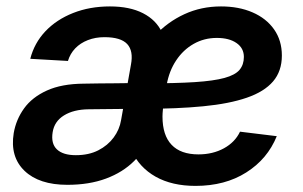

<svg xmlns="http://www.w3.org/2000/svg" viewBox="-20 -576 957 607"><path d="M192.9 8.3Q103.5 8.3 57.4 -36.1Q11.2 -80.6 23.4 -155.3Q30.8 -198.2 56.2 -233.4Q81.5 -268.6 128.2 -289.8Q174.8 -311 244.6 -311.5Q271 -312 295.2 -312.3Q319.3 -312.5 345.9 -312.7Q372.6 -313 405.8 -313.5L395.5 -231.9Q362.3 -231.9 327.1 -231.2Q292 -230.5 260.3 -230.5Q212.9 -230 182.4 -211.2Q151.9 -192.4 146.5 -158.2Q140.6 -122.1 159.9 -103.8Q179.2 -85.4 219.7 -85.4Q260.7 -85.4 290.8 -100.8Q320.8 -116.2 339.4 -141.4Q357.9 -166.5 362.8 -196.3L394 -371.6Q402.3 -415 382.1 -436.8Q361.8 -458.5 310.1 -458.5Q281.7 -458.5 257.8 -449.2Q233.9 -439.9 217.8 -423.1Q201.7 -406.2 194.8 -383.3L75.7 -390.1Q88.4 -439.9 123.5 -477.1Q158.7 -514.2 211.2 -534.9Q263.7 -555.7 327.6 -555.7Q390.1 -555.7 432.1 -534.2Q474.1 -512.7 492.2 -473.4Q510.3 -434.1 501 -380.4L463.4 -153.3L455.6 -148.4Q439.5 -102.1 403.8 -66.7Q368.2 -31.2 315.2 -11.5Q262.2 8.3 192.9 8.3ZM598.1 11.7Q523.9 11.7 472.2 -17.3Q420.4 -46.4 395.3 -100.6Q370.1 -154.8 375 -230.5Q378.9 -299.8 403.3 -359.1Q427.7 -418.5 468.8 -462.6Q509.8 -506.8 563 -531.2Q616.2 -555.7 678.7 -555.7Q734.9 -555.7 778.3 -536.9Q821.8 -518.1 846.4 -483.2Q871.1 -448.2 871.1 -400.4Q871.1 -351.1 843.3 -318.6Q815.4 -286.1 760.3 -267.1Q705.1 -248 622.6 -240Q540 -231.9 430.2 -231.9L443.8 -312.5Q536.1 -312.5 595.9 -316.4Q655.8 -320.3 689.7 -329.6Q723.6 -338.9 737.3 -355.2Q751 -371.6 751 -396Q751 -423.8 727.8 -439.9Q704.6 -456.1 665.5 -456.1Q625.5 -456.1 592.3 -437.3Q559.1 -418.5 536.9 -385Q514.6 -351.6 506.8 -307.1Q502.9 -282.2 499.8 -263.2Q496.6 -244.1 495.1 -230.5Q493.7 -216.8 493.7 -207.5Q493.7 -148.4 522.5 -118.2Q551.3 -87.9 607.4 -87.9Q652.8 -87.9 688 -107.2Q723.1 -126.5 738.8 -159.7L855 -145.5Q825.7 -73.2 758.5 -30.8Q691.4 11.7 598.1 11.7Z"/></svg>

Font: Inter SemiBold
Style: Italic
Weight: 600
Italic angle: -9.3988°
Designer: Rasmus Andersson
Foundry: rsms
Version: Version 4.001;git-66647c0bb